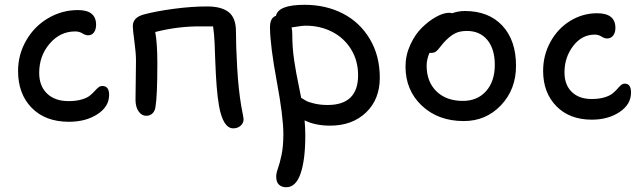

<svg xmlns="http://www.w3.org/2000/svg" viewBox="-20 -518 2671 799"><path d="M267.1 -11.2Q168.9 -11.2 112.1 -69.1Q55.2 -127 55.2 -222.2Q55.2 -291.5 89.4 -350.3Q123.5 -409.2 180.9 -442.6Q238.3 -476.1 304.2 -476.1Q379.9 -476.1 379.9 -415Q379.9 -395.5 371.1 -383.3Q362.3 -371.1 346.2 -371.1Q335.9 -371.1 322.8 -379.2Q309.6 -387.2 293 -387.2Q230 -387.2 186.5 -336.2Q143.1 -285.2 143.1 -214.8Q143.1 -160.2 175.8 -128.7Q208.5 -97.2 265.1 -97.2Q296.4 -97.2 319.1 -103.8Q341.8 -110.4 353.3 -119.6Q364.7 -128.9 372.8 -137.9Q380.9 -147 388.7 -153.6Q396.5 -160.2 405.8 -160.2Q434.1 -160.2 434.1 -123Q434.1 -74.2 385.5 -42.7Q336.9 -11.2 267.1 -11.2Z M950.7 16.1Q908.7 16.1 891.6 -76.2Q885.3 -112.3 881.6 -158.9Q877.9 -205.6 875.5 -272.5Q873 -339.4 873 -339.8Q871.6 -375 866.7 -408.2H820.8Q723.6 -409.7 626 -384.8Q634.8 -338.4 634.8 -254.9Q634.8 -117.7 627 -73.2Q625 -56.2 614.5 -46.1Q604 -36.1 588.9 -36.1Q569.3 -36.1 556.6 -54.7Q543.9 -73.2 543.9 -103Q543.9 -123 544.9 -181.2Q545.9 -239.3 545.9 -265.1Q545.9 -297.9 539.3 -345.5Q532.7 -393.1 532.7 -409.2Q532.7 -444.3 575.7 -457Q627.4 -471.2 702.1 -481.2Q776.9 -491.2 841.8 -491.2Q901.9 -491.2 931.9 -467.3Q961.9 -443.4 961.9 -387.2Q961.9 -327.6 967 -236.8Q972.2 -146 983.9 -77.1Q993.7 -26.9 993.7 -22Q993.7 -5.9 981.4 5.1Q969.2 16.1 950.7 16.1Z M1171.4 261.2Q1151.9 261.2 1140.6 250.2Q1129.4 239.3 1129.4 216.8Q1129.4 202.6 1136.7 182.6Q1144 162.6 1151.6 127Q1159.2 91.3 1159.2 40Q1159.2 -32.2 1131.8 -179.4Q1104.5 -326.7 1103.5 -402.8Q1103.5 -444.8 1128.4 -452.1Q1137.7 -498 1247.6 -498Q1335.9 -498 1406.7 -461.7Q1477.5 -425.3 1519 -355.7Q1560.5 -286.1 1560.5 -194.8Q1560.5 -104.5 1503.2 -49.8Q1445.8 4.9 1353.5 4.9Q1292.5 4.9 1247.6 -17.1Q1250.5 14.6 1250.5 45.9Q1250.5 147.9 1230.7 204.6Q1210.9 261.2 1171.4 261.2ZM1196.3 -376Q1196.3 -348.1 1198.2 -320.6Q1200.2 -293 1204.8 -262.9Q1209.5 -232.9 1212.9 -213.9Q1216.3 -194.8 1223.6 -159.7Q1231 -124.5 1233.4 -110.8Q1249 -101.1 1256.1 -97.2Q1263.2 -93.3 1287.8 -87.2Q1312.5 -81.1 1343.3 -81.1Q1470.2 -81.1 1470.2 -205.1Q1470.2 -265.6 1440.9 -313Q1411.6 -360.4 1362.1 -385.7Q1312.5 -411.1 1252.4 -411.1Q1235.8 -411.1 1193.4 -403.8Q1196.3 -390.6 1196.3 -376Z M1910.2 -14.2Q1803.7 -14.2 1735.6 -78.1Q1667.5 -142.1 1667.5 -241.2Q1667.5 -288.1 1687.3 -331.3Q1707 -374.5 1735.8 -402.8Q1764.6 -431.2 1795.2 -448Q1825.7 -464.8 1849.1 -464.8Q1855.5 -464.8 1861.3 -462.9Q1888.2 -472.2 1914.1 -472.2Q2013.7 -472.2 2070.6 -411.1Q2127.4 -350.1 2127.4 -244.1Q2127.4 -146 2064.9 -80.1Q2002.4 -14.2 1910.2 -14.2ZM1755.4 -245.1Q1755.4 -177.7 1796.4 -137.9Q1837.4 -98.1 1906.2 -98.1Q1966.8 -98.1 2002.9 -138.9Q2039.1 -179.7 2039.1 -248Q2039.1 -314 2008.1 -351.6Q1977.1 -389.2 1923.3 -389.2Q1894 -389.2 1874.8 -379.6Q1855.5 -370.1 1834.5 -349.1Q1824.2 -338.9 1812.5 -323.5Q1800.8 -308.1 1793.5 -303Q1786.1 -297.9 1773.4 -297.9H1767.1Q1755.4 -270 1755.4 -245.1Z M2442.9 -20Q2350.1 -20 2295.2 -76.2Q2240.2 -132.3 2240.2 -223.1Q2240.2 -288.6 2270.8 -344Q2301.3 -399.4 2353 -431.2Q2404.8 -462.9 2464.8 -462.9Q2541 -462.9 2541 -401.9Q2541 -382.3 2531.7 -370.1Q2522.5 -357.9 2505.9 -357.9Q2495.6 -357.9 2482.9 -366Q2470.2 -374 2455.1 -374Q2401.4 -374 2365.2 -326.7Q2329.1 -279.3 2329.1 -216.8Q2329.1 -165 2359.4 -135.5Q2389.6 -106 2441.9 -106Q2472.2 -106 2494.4 -112.5Q2516.6 -119.1 2528.3 -128.4Q2540 -137.7 2548.1 -147.2Q2556.2 -156.7 2563.7 -163.3Q2571.3 -169.9 2580.1 -169.9Q2606 -169.9 2606 -132.8Q2606 -83.5 2558.3 -51.8Q2510.7 -20 2442.9 -20Z"/></svg>

Font: Shantell Sans Irregular
Style: Regular
Weight: 400
Designer: Stephen Nixon, Anya Danilova, Shantell Martin
Foundry: Arrow Type
Version: Version 1.006;[9816181b4]